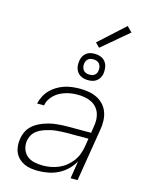

<svg xmlns="http://www.w3.org/2000/svg" viewBox="-140 -1047 879 1140"><g transform="rotate(15 300.0 -476.5)"><path d="M208 8Q186 8 164 5Q142 2 122.5 -7Q103 -16 88 -30.5Q73 -45 64.5 -64Q56 -83 54 -105.5Q52 -128 56 -150Q59 -169 67 -188Q75 -207 89 -222.5Q103 -238 121 -249Q139 -260 158 -267.5Q177 -275 196.5 -280Q216 -285 235.5 -287.5Q255 -290 274 -291Q293 -292 313 -292H454L460 -331Q464 -352 463.5 -373.5Q463 -395 456 -414.5Q449 -434 435.5 -449Q422 -464 404 -473Q386 -482 364.5 -486Q343 -490 322 -490Q303 -490 284.5 -488Q266 -486 248 -480.5Q230 -475 212 -466Q194 -457 179.5 -443.5Q165 -430 155 -413Q145 -396 142 -377H99Q104 -400 115.5 -422.5Q127 -445 144.5 -463Q162 -481 183.5 -494Q205 -507 228 -514.5Q251 -522 275 -525Q299 -528 322 -528Q350 -528 377 -523.5Q404 -519 427.5 -507.5Q451 -496 469 -476.5Q487 -457 496 -432.5Q505 -408 506 -380Q507 -352 502 -324L449 0H406L423 -108Q407 -79 383 -56Q359 -33 330 -18.5Q301 -4 269.5 2Q238 8 208 8ZM227 -30Q251 -30 275.5 -34.5Q300 -39 323.5 -49Q347 -59 367.5 -75.5Q388 -92 403.5 -113Q419 -134 427.5 -157.5Q436 -181 440 -205L448 -254H313Q297 -254 281.5 -253Q266 -252 250 -250.5Q234 -249 218.5 -245.5Q203 -242 187.5 -237Q172 -232 156.5 -224.5Q141 -217 128.5 -206Q116 -195 108.5 -180Q101 -165 98 -149Q94 -122 102 -97.5Q110 -73 129 -57Q148 -41 174 -35.5Q200 -30 227 -30ZM355 -589Q335 -589 317.5 -596Q300 -603 289 -617.5Q278 -632 275 -651Q272 -670 276 -690Q278 -703 285 -715.5Q292 -728 303 -736.5Q314 -745 327.5 -748Q341 -751 355 -751Q374 -751 391.5 -744Q409 -737 420 -722.5Q431 -708 434 -689Q437 -670 434 -650Q432 -637 425 -624.5Q418 -612 406.5 -603.5Q395 -595 381.5 -592Q368 -589 355 -589ZM355 -623Q362 -623 370 -624.5Q378 -626 385 -631Q392 -636 396 -643.5Q400 -651 401 -659Q403 -670 401 -681Q399 -692 393 -700.5Q387 -709 376.5 -713Q366 -717 355 -717Q347 -717 339 -715.5Q331 -714 324.5 -709Q318 -704 313.5 -696.5Q309 -689 308 -681Q306 -670 308 -659Q310 -648 316 -639.5Q322 -631 332.5 -627Q343 -623 355 -623ZM369 -792 343 -818 500 -961 531 -929Z"/></g></svg>

Font: Iosevka SS04 XLt Ex Obl
Style: Regular
Weight: 200
Width: 7
Italic angle: -9°
Monospace: yes
Designer: Belleve Invis
Foundry: Belleve Invis
Version: Version 19.0.0; ttfautohint (v1.8.4)